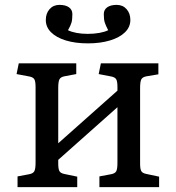

<svg xmlns="http://www.w3.org/2000/svg" viewBox="-20 -768 721 788"><path d="M52 0V-44L100 -53Q116 -56 121 -65.5Q126 -75 126 -101V-410Q126 -434 121 -442.5Q116 -451 101 -454L48 -464L57 -508H293V-464L245 -455Q229 -452 224 -442.5Q219 -433 219 -407V-180L462 -396V-411Q462 -434 457 -442.5Q452 -451 437 -454L385 -464L394 -508H630V-463L582 -455Q565 -452 560 -442.5Q555 -433 555 -407V-96Q555 -74 560 -65.5Q565 -57 581 -54L633 -43V0H388V-44L436 -53Q452 -56 457 -65Q462 -74 462 -100V-328L219 -112V-97Q219 -74 224 -65.5Q229 -57 244 -54L297 -43V0ZM341 -590Q289 -590 250 -602Q211 -614 189.5 -635.5Q168 -657 168 -686Q168 -713 183.5 -730.5Q199 -748 224 -748Q249 -748 263 -738Q277 -728 277 -710Q277 -688 273.5 -675.5Q270 -663 259 -644Q273 -637 294 -633Q315 -629 340 -629Q366 -629 388 -633Q410 -637 424 -644Q414 -663 410 -675.5Q406 -688 406 -710Q406 -728 420 -738Q434 -748 459 -748Q484 -748 499.5 -730.5Q515 -713 515 -686Q515 -657 493 -635.5Q471 -614 431.5 -602Q392 -590 341 -590Z"/></svg>

Font: Literata 18pt
Style: Regular
Weight: 400
Designer: Latin by Veronika Burian and Jose Scaglione. Greek by Irene Vlachou. Cyrillic by Vera Evstafieva.
Foundry: TypeTogether
Version: Version 3.103;gftools[0.9.29]